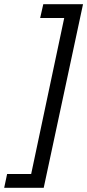

<svg xmlns="http://www.w3.org/2000/svg" viewBox="-88 -738 417 918"><path d="M-68 160H121L309 -718H119L104 -652H219L61 94H-54Z"/></svg>

Font: Noto Sans Condensed
Style: Italic
Weight: 400
Width: 3
Italic angle: -12°
Designer: Monotype Design Team
Foundry: Monotype Imaging Inc.
Version: Version 2.013